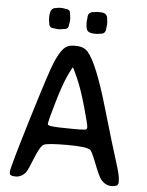

<svg xmlns="http://www.w3.org/2000/svg" viewBox="-58 -923 732 955"><g transform="rotate(5 308.0 -445.5)"><path d="M389.2 -294.9V-298.3Q389.2 -309.1 365.5 -394Q341.8 -479 318.1 -533Q294.4 -586.9 292 -586.9Q289.6 -586.9 268.8 -542.7Q248 -498.5 220.5 -404.5Q192.9 -310.5 192.9 -296.9V-293.9Q192.9 -282.7 289.6 -282.7L328.6 -282.2H354Q365.7 -283.7 377.4 -283.7Q389.2 -283.7 389.2 -294.9ZM152.8 -824.7Q152.8 -873.5 182.6 -873.5Q189.5 -875.5 190.9 -875.5L202.1 -876.5H213.4L222.2 -875.5L232.4 -873.5Q255.4 -873.5 255.4 -846.2L256.3 -842.3L257.8 -827.6V-817.9L257.3 -816.4Q257.3 -814.5 257.3 -812.5L254.4 -796.4Q254.4 -773.4 230 -773.4L221.2 -771.5L208.5 -770H197.3L195.8 -770.5L183.1 -772Q181.2 -772.5 180.2 -772.5Q155.8 -772.5 155.8 -798.8Q154.3 -803.2 154.3 -804.2L153.3 -811.5V-814.9L152.8 -822.8ZM341.8 -830.1 342.8 -839.8Q342.8 -870.1 374.5 -870.1Q377.4 -871.1 379.4 -871.1L386.7 -872.1H404.8Q440.9 -872.1 440.9 -840.3Q441.9 -837.4 441.9 -835L442.9 -825.2V-812L440.9 -796.9Q440.9 -766.1 413.6 -766.1Q406.7 -764.2 405.3 -764.2L392.6 -763.2H387.2Q362.3 -763.2 351.6 -772Q340.8 -780.8 340.8 -814.9V-822.8ZM568.8 -45.4V-36.1Q568.8 -15.6 535.4 -15.6Q502 -15.6 479.5 -45.9Q468.3 -61 445.8 -118.9Q423.3 -176.8 414.6 -185.1Q398.4 -200.2 298.3 -200.2Q198.2 -200.2 180.7 -190.7Q163.1 -181.2 138.4 -118.9Q113.8 -56.6 106 -47.4Q84.5 -21.5 54.9 -21.5Q25.4 -21.5 25.4 -35.6V-43.9Q25.4 -63.5 99.9 -308.3Q174.3 -553.2 195.1 -602.1Q215.8 -650.9 235.6 -672.9Q255.4 -694.8 286.6 -694.8H298.8Q337.9 -694.8 358.4 -670.9Q404.8 -617.7 466.1 -408.2Q527.3 -198.7 548.1 -135Q568.8 -71.3 568.8 -45.4Z"/></g></svg>

Font: Averia Sans Libre
Style: Regular
Weight: 400
Version: Version 1.002